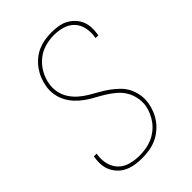

<svg xmlns="http://www.w3.org/2000/svg" viewBox="-221 -838 941 941"><g transform="rotate(-45 250.0 -367.5)"><path d="M194 8Q171 8 148 4.5Q125 1 104.5 -8Q84 -17 68 -32.5Q52 -48 42 -68Q32 -88 30 -111Q28 -134 32 -158L33 -166H52L51 -159Q46 -127 54 -97Q62 -67 82.5 -46.5Q103 -26 133 -18Q163 -10 194 -10Q216 -10 238 -13.5Q260 -17 280.5 -25.5Q301 -34 319.5 -48Q338 -62 352 -80.5Q366 -99 375 -119.5Q384 -140 388 -162Q392 -190 386 -217.5Q380 -245 366.5 -267Q353 -289 332.5 -306.5Q312 -324 289.5 -338Q267 -352 243.5 -364.5Q220 -377 198 -392.5Q176 -408 158 -427Q140 -446 127.5 -469.5Q115 -493 110.5 -520.5Q106 -548 111 -576Q115 -599 124 -621.5Q133 -644 147.5 -664Q162 -684 181 -700Q200 -716 222 -725.5Q244 -735 268 -739Q292 -743 315 -743Q338 -743 360.5 -739.5Q383 -736 402 -726.5Q421 -717 436.5 -701.5Q452 -686 461 -666Q470 -646 471.5 -623.5Q473 -601 469 -577L468 -570H449L450 -577Q455 -607 448.5 -637Q442 -667 422.5 -687.5Q403 -708 374 -716.5Q345 -725 315 -725Q283 -725 251.5 -716Q220 -707 194 -685.5Q168 -664 151.5 -634.5Q135 -605 130 -574Q125 -545 130.5 -518Q136 -491 150.5 -468.5Q165 -446 185 -428.5Q205 -411 227.5 -397.5Q250 -384 273.5 -371Q297 -358 318.5 -342.5Q340 -327 359 -308.5Q378 -290 390 -266.5Q402 -243 406.5 -215.5Q411 -188 406 -159Q402 -136 392.5 -113Q383 -90 368 -70Q353 -50 332.5 -34Q312 -18 289 -8.5Q266 1 242 4.5Q218 8 194 8Z"/></g></svg>

Font: Iosevka SS18 Thin
Style: Italic
Weight: 100
Italic angle: -9°
Monospace: yes
Designer: Belleve Invis
Foundry: Belleve Invis
Version: Version 25.1.1; ttfautohint (v1.8.4)